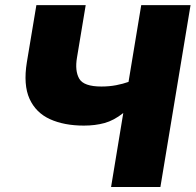

<svg xmlns="http://www.w3.org/2000/svg" viewBox="-20 -748 782 768"><path d="M315.4 -245.6Q236.8 -245.6 180.2 -271.2Q123.5 -296.9 98.1 -352.8Q72.8 -408.7 87.4 -499L125.5 -727.5H322.8L288.1 -518.6Q278.8 -464.8 296.9 -433.3Q314.9 -401.9 385.7 -401.9Q417 -401.9 444.6 -407.2Q472.2 -412.6 494.1 -420.4L544.9 -727.5H742.2L621.6 0H424.3L473.1 -295.9Q435.5 -266.1 398.2 -255.9Q360.8 -245.6 315.4 -245.6Z"/></svg>

Font: Inter Black
Style: Italic
Weight: 900
Italic angle: -9.39999°
Designer: Rasmus Andersson
Foundry: rsms
Version: Version 4.000;git-a52131595